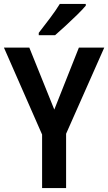

<svg xmlns="http://www.w3.org/2000/svg" viewBox="-20 -956 550 976"><path d="M256 -399 381 -714H510L316 -276V0H194V-272L0 -714H129ZM416 -927Q399 -907 371.5 -880Q344 -853 314 -825.5Q284 -798 260 -777H177V-789Q205 -825 234 -863.5Q263 -902 284 -936H416Z"/></svg>

Font: Noto Sans Hebrew Condensed SemiBold
Style: Regular
Weight: 600
Width: 3
Designer: Ben Nathan
Foundry: Google LLC
Version: Version 3.001; ttfautohint (v1.8.4.7-5d5b)